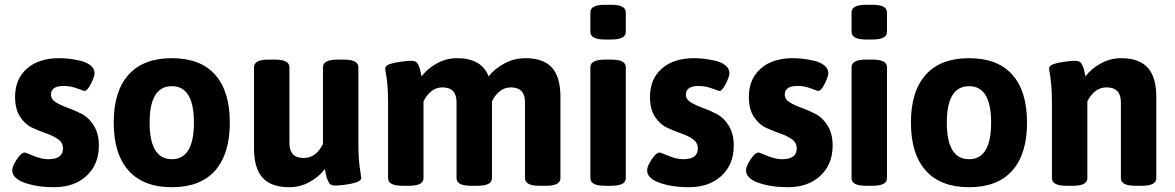

<svg xmlns="http://www.w3.org/2000/svg" viewBox="-20 -774 4909 802"><path d="M393 -166Q393 -87 341.5 -39.5Q290 8 206 8Q135 8 83 -10.5Q31 -29 31 -63Q31 -79 50 -108Q69 -137 84 -137Q86 -137 120 -123Q154 -109 182 -109Q243 -109 243 -154Q243 -178 222.5 -192.5Q202 -207 172.5 -217Q143 -227 113.5 -241Q84 -255 63.5 -287Q43 -319 43 -369Q43 -444 92.5 -487.5Q142 -531 227 -531Q244 -531 264.5 -529Q285 -527 312.5 -521Q340 -515 357.5 -501.5Q375 -488 375 -468Q375 -455 360 -424.5Q345 -394 332 -394Q331 -394 302.5 -404.5Q274 -415 247 -415Q193 -415 193 -379Q193 -359 213.5 -346.5Q234 -334 263.5 -323.5Q293 -313 322.5 -297.5Q352 -282 372.5 -248.5Q393 -215 393 -166Z M790 -262Q790 -414 698 -414Q605 -414 605 -262Q605 -109 698 -109Q790 -109 790 -262ZM878.5 -462Q940 -393 940 -262Q940 -131 878.5 -61.5Q817 8 698 8Q579 8 517 -61.5Q455 -131 455 -262Q455 -393 517 -462Q579 -531 698 -531Q817 -531 878.5 -462Z M1489 -31Q1489 -15 1448.5 -7Q1408 1 1377 1Q1368 1 1361.5 -3Q1355 -7 1351 -16.5Q1347 -26 1345 -31.5Q1343 -37 1340.5 -51Q1338 -65 1337 -68Q1313 -36 1273.5 -14Q1234 8 1188 8Q1113 8 1077 -31.5Q1041 -71 1041 -154V-493Q1041 -525 1101 -525H1129Q1189 -525 1189 -493V-176Q1189 -114 1249 -114Q1299 -114 1329 -172V-493Q1329 -525 1389 -525H1417Q1477 -525 1477 -493V-176Q1477 -114 1483 -72Z M2321 -369V-30Q2321 2 2261 2H2233Q2173 2 2173 -30V-347Q2173 -409 2114 -409Q2065 -409 2035 -351V-30Q2035 2 1975 2H1947Q1887 2 1887 -30V-347Q1887 -409 1828 -409Q1779 -409 1749 -351V-30Q1749 2 1689 2H1661Q1601 2 1601 -30V-347Q1601 -391 1598 -421.5Q1595 -452 1592 -467Q1589 -482 1589 -488Q1589 -504 1629.5 -512Q1670 -520 1701 -520Q1710 -520 1716.5 -516Q1723 -512 1727 -503.5Q1731 -495 1733 -489.5Q1735 -484 1737.5 -471Q1740 -458 1741 -455Q1765 -487 1804.5 -509Q1844 -531 1889 -531Q1992 -531 2021 -455Q2046 -487 2087 -509Q2128 -531 2175 -531Q2250 -531 2285.5 -491.5Q2321 -452 2321 -369Z M2594 -493V-30Q2594 2 2534 2H2506Q2446 2 2446 -30V-493Q2446 -525 2506 -525H2534Q2594 -525 2594 -493ZM2594 -722V-641Q2594 -609 2534 -609H2506Q2446 -609 2446 -641V-722Q2446 -754 2506 -754H2534Q2594 -754 2594 -722Z M3045 -166Q3045 -87 2993.5 -39.5Q2942 8 2858 8Q2787 8 2735 -10.5Q2683 -29 2683 -63Q2683 -79 2702 -108Q2721 -137 2736 -137Q2738 -137 2772 -123Q2806 -109 2834 -109Q2895 -109 2895 -154Q2895 -178 2874.5 -192.5Q2854 -207 2824.5 -217Q2795 -227 2765.5 -241Q2736 -255 2715.5 -287Q2695 -319 2695 -369Q2695 -444 2744.5 -487.5Q2794 -531 2879 -531Q2896 -531 2916.5 -529Q2937 -527 2964.5 -521Q2992 -515 3009.5 -501.5Q3027 -488 3027 -468Q3027 -455 3012 -424.5Q2997 -394 2984 -394Q2983 -394 2954.5 -404.5Q2926 -415 2899 -415Q2845 -415 2845 -379Q2845 -359 2865.5 -346.5Q2886 -334 2915.5 -323.5Q2945 -313 2974.5 -297.5Q3004 -282 3024.5 -248.5Q3045 -215 3045 -166Z M3458 -166Q3458 -87 3406.5 -39.5Q3355 8 3271 8Q3200 8 3148 -10.5Q3096 -29 3096 -63Q3096 -79 3115 -108Q3134 -137 3149 -137Q3151 -137 3185 -123Q3219 -109 3247 -109Q3308 -109 3308 -154Q3308 -178 3287.5 -192.5Q3267 -207 3237.5 -217Q3208 -227 3178.5 -241Q3149 -255 3128.5 -287Q3108 -319 3108 -369Q3108 -444 3157.5 -487.5Q3207 -531 3292 -531Q3309 -531 3329.5 -529Q3350 -527 3377.5 -521Q3405 -515 3422.5 -501.5Q3440 -488 3440 -468Q3440 -455 3425 -424.5Q3410 -394 3397 -394Q3396 -394 3367.5 -404.5Q3339 -415 3312 -415Q3258 -415 3258 -379Q3258 -359 3278.5 -346.5Q3299 -334 3328.5 -323.5Q3358 -313 3387.5 -297.5Q3417 -282 3437.5 -248.5Q3458 -215 3458 -166Z M3685 -493V-30Q3685 2 3625 2H3597Q3537 2 3537 -30V-493Q3537 -525 3597 -525H3625Q3685 -525 3685 -493ZM3685 -722V-641Q3685 -609 3625 -609H3597Q3537 -609 3537 -641V-722Q3537 -754 3597 -754H3625Q3685 -754 3685 -722Z M4120 -262Q4120 -414 4028 -414Q3935 -414 3935 -262Q3935 -109 4028 -109Q4120 -109 4120 -262ZM4208.5 -462Q4270 -393 4270 -262Q4270 -131 4208.5 -61.5Q4147 8 4028 8Q3909 8 3847 -61.5Q3785 -131 3785 -262Q3785 -393 3847 -462Q3909 -531 4028 -531Q4147 -531 4208.5 -462Z M4810 -369V-30Q4810 2 4750 2H4722Q4662 2 4662 -30V-347Q4662 -409 4602 -409Q4552 -409 4522 -351V-30Q4522 2 4462 2H4434Q4374 2 4374 -30V-347Q4374 -391 4371 -421.5Q4368 -452 4365 -467Q4362 -482 4362 -488Q4362 -504 4402.5 -512Q4443 -520 4474 -520Q4483 -520 4489.5 -516Q4496 -512 4500 -503.5Q4504 -495 4506 -489.5Q4508 -484 4510.5 -471Q4513 -458 4514 -455Q4538 -487 4578 -509Q4618 -531 4663 -531Q4738 -531 4774 -491.5Q4810 -452 4810 -369Z"/></svg>

Font: mmAsap
Style: Bold
Weight: 700
Designer: Pablo Cosgaya
Foundry: Omnibus-Type
Version: Version 1.001